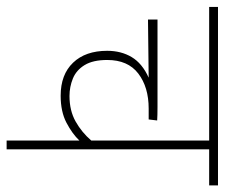

<svg xmlns="http://www.w3.org/2000/svg" viewBox="-68 -594 662 565"><g transform="rotate(90 262.5 -311.0)"><path d="M525 -596H419V0H393V-214Q373 -193 340.5 -176Q308 -159 261 -159Q199 -159 164 -195.5Q129 -232 129 -296Q129 -337 147.5 -368Q166 -399 208 -418L37 -416V-444H240Q268 -444 293.5 -444Q319 -444 334 -443L331 -418H299Q236 -418 196 -387.5Q156 -357 156 -296Q156 -254 171 -229.5Q186 -205 210.5 -195Q235 -185 262 -185Q305 -185 337 -203Q369 -221 393 -249V-596H0V-622H525Z"/></g></svg>

Font: Noto Sans SemiCondensed Thin
Style: Italic
Weight: 100
Width: 4
Italic angle: -12°
Designer: Monotype Design Team
Foundry: Monotype Imaging Inc.
Version: Version 2.013; ttfautohint (v1.8.4.7-5d5b)